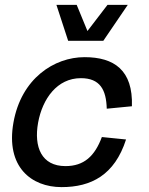

<svg xmlns="http://www.w3.org/2000/svg" viewBox="-20 -750 610 786"><path d="M259 -583H403L503 -730H420L338 -623L294 -730H211ZM35 -248C3 -67 108 16 232 16C353 16 449 -33 496 -179L397 -189C368 -111 324 -70 248 -70C150 -70 118 -148 136 -248C154 -346 214 -430 311 -430C390 -430 415 -382 417 -305L520 -315C525 -463 447 -516 326 -516C202 -516 67 -429 35 -248Z"/></svg>

Font: Uncut Sans Medium
Style: Italic
Weight: 500
Italic angle: -10°
Designer: Kasper Nordkvist
Foundry: Uncut Type
Version: Version 1.111;FEAKit 1.0